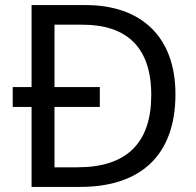

<svg xmlns="http://www.w3.org/2000/svg" viewBox="-20 -734 770 754"><path d="M317 -714H104V-392H30V-314H104V0H295C531 0 669 -123 669 -364C669 -593 531 -714 317 -714ZM304 -637C475 -637 574 -551 574 -361C574 -173 478 -77 284 -77H194V-314H372V-392H194V-637Z"/></svg>

Font: Noto Sans Psalter Pahlavi
Style: Regular
Weight: 400
Designer: Monotype Design Team
Foundry: Monotype Imaging Inc.
Version: Version 2.002